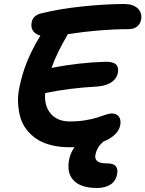

<svg xmlns="http://www.w3.org/2000/svg" viewBox="-20 -730 728 961"><path d="M326.2 6.8Q275.9 6.8 233.9 -4.2Q191.9 -15.1 162.6 -34.9Q133.3 -54.7 112.1 -82.5Q90.8 -110.4 81.5 -144Q72.3 -177.7 70.3 -216.3Q68.4 -254.9 78.1 -296.9Q102.5 -419.9 175.8 -541Q178.2 -545.9 182.1 -551.8Q155.8 -559.1 144.8 -576.4Q133.8 -593.8 138.2 -616.2Q143.1 -650.4 182.1 -662.1Q280.3 -686.5 396.5 -698.2Q512.7 -710 602.1 -710Q647 -710 669.9 -687.3Q692.9 -664.6 686 -630.9Q682.1 -609.9 666 -596.9Q649.9 -584 622.1 -584Q482.4 -584 319.8 -559.1Q264.6 -465.8 237.8 -390.1Q374 -417 509.8 -420.9Q546.9 -420.9 561 -407Q575.2 -393.1 569.8 -365.2Q563 -333.5 534.4 -316.4Q505.9 -299.3 465.8 -296.9Q324.7 -289.1 206.1 -264.2Q200.7 -200.2 233.9 -161.1Q267.1 -122.1 330.1 -122.1Q371.6 -122.1 409.2 -128.4Q446.8 -134.8 468 -142.1Q489.3 -149.4 508.8 -155.8Q528.3 -162.1 538.1 -162.1Q563.5 -162.1 575 -146.7Q586.4 -131.3 582 -104Q571.8 -51.8 497.1 -21Q465.3 6.3 458 43Q453.1 64.9 466.6 76.4Q480 87.9 518.1 87.9Q549.3 87.9 560.3 102.8Q571.3 117.7 565.9 142.1Q559.6 176.8 532.7 193.8Q505.9 210.9 465.8 210.9Q384.3 210.9 348.4 172.9Q312.5 134.8 326.2 67.9Q332.5 34.7 353 6.8Z"/></svg>

Font: Shantell Sans Normal
Style: Italic
Weight: 600
Italic angle: -11.31°
Designer: Stephen Nixon, Anya Danilova, Shantell Martin
Foundry: Arrow Type
Version: Version 1.006;[559af2be0]